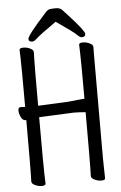

<svg xmlns="http://www.w3.org/2000/svg" viewBox="-60 -934 620 986"><g transform="rotate(-5 250.0 -440.5)"><path d="M386 -732Q377 -732 361 -748Q345 -764 259 -823Q171 -761 156 -746.5Q141 -732 132 -732Q112 -732 112 -747Q112 -765 214 -877Q224 -888 234.5 -890Q245 -892 266 -892Q288 -892 299 -879.5Q310 -867 328 -848Q405 -764 405 -748Q405 -732 386 -732ZM114 11Q98 11 80.5 3Q63 -5 63 -17Q63 -29 64 -55Q65 -81 65 -332H66Q66 -333 61 -333Q46 -333 37.5 -352Q29 -371 29 -385Q29 -402 42 -402L65 -401Q65 -621 63.5 -649.5Q62 -678 62 -695Q62 -705 83 -705Q100 -705 117 -697Q134 -689 134 -677Q134 -665 133 -639.5Q132 -614 132 -401L286 -408L354 -415L372 -416Q372 -621 370.5 -649.5Q369 -678 369 -695Q369 -705 390 -705Q406 -705 423.5 -697Q441 -689 441 -677Q441 -665 440.5 -639.5Q440 -614 440 -106Q440 -75 441 -46Q442 -17 442 0Q442 10 421 10Q406 10 388 2Q370 -6 370 -18Q370 -30 371 -56Q372 -82 372 -347Q334 -350 310 -350L132 -342Q132 -74 133.5 -45Q135 -16 135 1Q135 11 114 11Z"/></g></svg>

Font: Moon Stars Kai T HW
Style: Regular
Weight: 400
Designer: GuiWonder
Version: Version 1.101